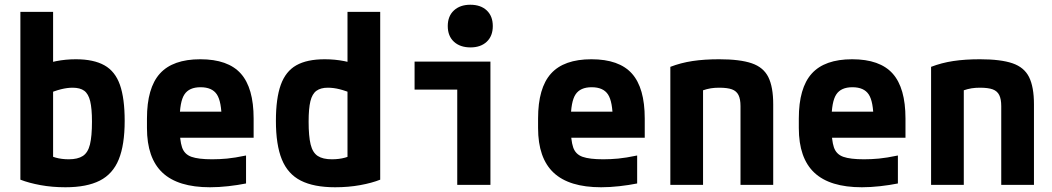

<svg xmlns="http://www.w3.org/2000/svg" viewBox="-20 -780 4440 810"><path d="M256 10Q200 10 151 1Q102 -8 66 -22V-730H204V-72L172 -135Q190 -122 215 -115Q240 -108 270 -108Q308 -108 329.5 -122Q351 -136 359.5 -170.5Q368 -205 368 -267Q368 -322 360.5 -353Q353 -384 335.5 -397Q318 -410 286 -410Q264 -410 237.5 -403.5Q211 -397 171 -380L139 -496Q176 -514 216.5 -522Q257 -530 300 -530Q375 -530 420.5 -504.5Q466 -479 486 -422Q506 -365 506 -270Q506 -169 481 -107.5Q456 -46 401 -18Q346 10 256 10Z M866 10Q731 10 665.5 -51.5Q600 -113 600 -240V-280Q600 -409 654.5 -469.5Q709 -530 825 -530Q942 -530 996 -469.5Q1050 -409 1050 -280V-199H673V-309H943L915 -274Q915 -351 895 -381.5Q875 -412 826 -412Q778 -412 758 -381.5Q738 -351 738 -274V-246Q738 -188 748 -158.5Q758 -129 787.5 -118.5Q817 -108 875 -108Q906 -108 938 -111Q970 -114 1018 -124V-6Q983 1 943 5.5Q903 10 866 10Z M1394 10Q1304 10 1249 -18Q1194 -46 1169 -107.5Q1144 -169 1144 -270Q1144 -365 1164.5 -422Q1185 -479 1230 -504.5Q1275 -530 1350 -530Q1393 -530 1433.5 -522Q1474 -514 1511 -496L1480 -380Q1439 -397 1413 -403.5Q1387 -410 1363 -410Q1333 -410 1315 -397Q1297 -384 1289.5 -353Q1282 -322 1282 -267Q1282 -205 1290.5 -170.5Q1299 -136 1320.5 -122Q1342 -108 1380 -108Q1411 -108 1436 -115Q1461 -122 1479 -135L1446 -72V-730H1584V-22Q1549 -8 1499.5 1Q1450 10 1394 10Z M1909 0V-402H1729V-520H2049V0ZM1965 -580Q1921 -580 1895 -604Q1869 -628 1869 -670Q1869 -712 1895 -736Q1921 -760 1964 -760Q2008 -760 2033.5 -736Q2059 -712 2059 -670Q2059 -628 2033.5 -604Q2008 -580 1965 -580Z M2516 10Q2381 10 2315.5 -51.5Q2250 -113 2250 -240V-280Q2250 -409 2304.5 -469.5Q2359 -530 2475 -530Q2592 -530 2646 -469.5Q2700 -409 2700 -280V-199H2323V-309H2593L2565 -274Q2565 -351 2545 -381.5Q2525 -412 2476 -412Q2428 -412 2408 -381.5Q2388 -351 2388 -274V-246Q2388 -188 2398 -158.5Q2408 -129 2437.5 -118.5Q2467 -108 2525 -108Q2556 -108 2588 -111Q2620 -114 2668 -124V-6Q2633 1 2593 5.5Q2553 10 2516 10Z M2808 -498Q2852 -515 2901.5 -522.5Q2951 -530 3014 -530Q3102 -530 3151.5 -513Q3201 -496 3221.5 -454.5Q3242 -413 3242 -340V0H3104V-332Q3104 -362 3095.5 -379Q3087 -396 3068 -403Q3049 -410 3014 -410Q2995 -410 2979 -407.5Q2963 -405 2942.5 -398Q2922 -391 2890 -376L2946 -462V0H2808Z M3616 10Q3481 10 3415.5 -51.5Q3350 -113 3350 -240V-280Q3350 -409 3404.5 -469.5Q3459 -530 3575 -530Q3692 -530 3746 -469.5Q3800 -409 3800 -280V-199H3423V-309H3693L3665 -274Q3665 -351 3645 -381.5Q3625 -412 3576 -412Q3528 -412 3508 -381.5Q3488 -351 3488 -274V-246Q3488 -188 3498 -158.5Q3508 -129 3537.5 -118.5Q3567 -108 3625 -108Q3656 -108 3688 -111Q3720 -114 3768 -124V-6Q3733 1 3693 5.5Q3653 10 3616 10Z M3908 -498Q3952 -515 4001.5 -522.5Q4051 -530 4114 -530Q4202 -530 4251.5 -513Q4301 -496 4321.5 -454.5Q4342 -413 4342 -340V0H4204V-332Q4204 -362 4195.5 -379Q4187 -396 4168 -403Q4149 -410 4114 -410Q4095 -410 4079 -407.5Q4063 -405 4042.5 -398Q4022 -391 3990 -376L4046 -462V0H3908Z"/></svg>

Font: M PLUS Code Latin SemiExpanded
Style: Bold
Weight: 700
Width: 6
Designer: Coji Morishita
Foundry: UNDERFOREST DESIGN
Version: Version 1.002; ttfautohint (v1.8.3)